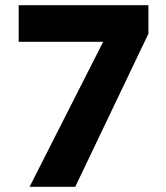

<svg xmlns="http://www.w3.org/2000/svg" viewBox="-20 -720 640 740"><path d="M94 0 397 -597 431 -559H52V-700H552V-590L270 0Z"/></svg>

Font: SUSE ExtraBold
Style: Regular
Weight: 800
Designer: Rene Bieder
Foundry: SUSE
Version: Version 1.000